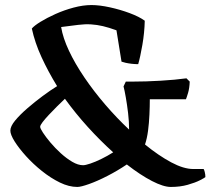

<svg xmlns="http://www.w3.org/2000/svg" viewBox="-20 -740 833 760"><path d="M286 0Q253 0 217 -17.5Q181 -35 146 -63Q111 -91 83 -122Q55 -153 38 -180Q21 -207 21 -223Q21 -240 40 -263Q59 -286 88.5 -311.5Q118 -337 149 -360Q180 -383 206 -399Q171 -456 144.5 -513.5Q118 -571 106 -627Q115 -638 140 -653.5Q165 -669 199.5 -684.5Q234 -700 271.5 -710Q309 -720 342 -720Q374 -720 415 -711Q456 -702 493.5 -688Q531 -674 553 -658Q552 -611 543.5 -562Q535 -513 527 -486Q515 -486 501.5 -487.5Q488 -489 477 -491.5Q466 -494 461 -496L441 -620Q411 -631 387.5 -636.5Q364 -642 340.5 -643.5Q317 -645 289 -641.5Q261 -638 222 -633Q229 -590 253 -539Q277 -488 314 -433.5Q351 -379 396.5 -326Q442 -273 491 -227Q491 -259 487 -292.5Q483 -326 478 -354.5Q473 -383 469 -398L478 -417H504Q557 -417 616 -420.5Q675 -424 718 -430L731 -417Q730 -391 724.5 -372.5Q719 -354 716 -347H573Q573 -319 571.5 -286Q570 -253 566 -222.5Q562 -192 554 -168Q608 -124 657.5 -97.5Q707 -71 745 -71Q754 -71 764 -71Q774 -71 786 -71Q788 -69 790.5 -59Q793 -49 793 -39Q790 -36 771.5 -26.5Q753 -17 723 -8.5Q693 0 656 0Q627 0 581.5 -23.5Q536 -47 482 -89Q445 -64 405 -43.5Q365 -23 332.5 -11.5Q300 0 286 0ZM309 -86Q318 -86 337.5 -92.5Q357 -99 381.5 -111Q406 -123 428 -137Q376 -184 327.5 -237.5Q279 -291 237 -349Q223 -336 206 -319Q189 -302 173.5 -285.5Q158 -269 148.5 -256.5Q139 -244 139 -238Q139 -232 150 -215Q161 -198 179.5 -176Q198 -154 220.5 -133.5Q243 -113 266 -99.5Q289 -86 309 -86Z"/></svg>

Font: Texturina 12pt SemiBold
Style: Regular
Weight: 600
Designer: Guillermo Torres Carreño
Foundry: Omnibus-Type
Version: Version 1.002